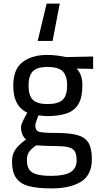

<svg xmlns="http://www.w3.org/2000/svg" viewBox="-20 -816 557 1070"><path d="M190 -588 240 -796H313L273 -588ZM266 234Q188 234 140 221Q92 208 69.5 175Q47 142 47 85Q47 56 56 35.5Q65 15 82 -2.5Q99 -20 125 -39Q112 -49 104.5 -67.5Q97 -86 97 -109Q97 -120 109 -144.5Q121 -169 132 -188Q111 -198 93.5 -215.5Q76 -233 65 -263Q54 -293 54 -339Q54 -431 106.5 -470.5Q159 -510 244 -510Q271 -510 301 -506Q331 -502 348 -498L499 -501V-432L407 -434Q421 -420 430 -397.5Q439 -375 439 -339Q439 -273 417 -236Q395 -199 351.5 -184Q308 -169 242 -169Q235 -169 218.5 -170.5Q202 -172 194 -173Q189 -160 183 -142.5Q177 -125 177 -119Q177 -100 184 -90.5Q191 -81 217 -78Q243 -75 298 -75Q369 -75 412 -63Q455 -51 473.5 -19.5Q492 12 492 72Q492 158 432.5 196Q373 234 266 234ZM266 164Q339 164 373 143.5Q407 123 407 77Q407 42 395.5 25.5Q384 9 358 3.5Q332 -2 288 -2Q278 -2 262.5 -2.5Q247 -3 230.5 -3.5Q214 -4 200.5 -5Q187 -6 182 -6Q152 15 141 32Q130 49 130 77Q130 108 141.5 127Q153 146 183 155Q213 164 266 164ZM244 -236Q304 -236 329 -259.5Q354 -283 354 -339Q354 -395 329 -419Q304 -443 244 -443Q188 -443 163.5 -419Q139 -395 139 -339Q139 -283 163.5 -259.5Q188 -236 244 -236Z"/></svg>

Font: Cairo Medium
Style: Regular
Weight: 500
Designer: Mohamed Gaber, Accademia di Belle Arti di Urbino
Foundry: Kief Type Foundry, Accademia di Belle Arti di Urbino
Version: Version 3.117